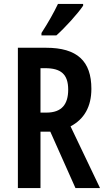

<svg xmlns="http://www.w3.org/2000/svg" viewBox="-20 -957 536 977"><path d="M403 -928V-937H275C254 -893 226 -843 191 -789V-777H267C312 -817 377 -889 403 -928ZM214 -714H71V0H186V-287H236L364 0H489L339 -314C409 -351 445 -415 445 -505C445 -646 373 -714 214 -714ZM210 -610C289 -610 327 -580 327 -501C327 -427 295 -384 216 -384H186V-610Z"/></svg>

Font: Noto Sans Sinhala UI ExtraCondensed SemiBold
Style: Regular
Weight: 600
Width: 2
Designer: Jelle Bosma - Monotype Design Team
Foundry: Monotype Imaging Inc.
Version: Version 2.006